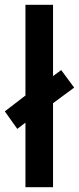

<svg xmlns="http://www.w3.org/2000/svg" viewBox="-39 -780 329 800"><path d="M67 0V-269L33 -243L-19 -316L67 -382V-760H182V-463L216 -488L270 -415L182 -350V0Z"/></svg>

Font: Noto Sans Gurmukhi Condensed SemiBold
Style: Regular
Weight: 600
Width: 3
Designer: Jelle Bosma - Monotype Design Team
Foundry: Monotype Imaging Inc.
Version: Version 2.004; ttfautohint (v1.8.4.7-5d5b)